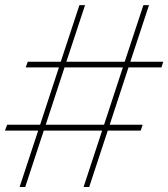

<svg xmlns="http://www.w3.org/2000/svg" viewBox="-34 -748 673 768"><path d="M300.3 0 374.5 -225.6H141.1L66.9 0H44.4L118.7 -225.6H-14.2L-5.4 -249H126.5L201.7 -478.5H68.8L77.1 -501H209L283.7 -727.5H306.2L231.4 -501H464.8L539.6 -727.5H562L487.3 -501H619.1L611.8 -478.5H480L404.8 -249H536.6L528.8 -225.6H397L322.8 0ZM148.9 -249H382.3L457.5 -478.5H224.1Z"/></svg>

Font: Inter Display Thin
Style: Italic
Weight: 100
Italic angle: -9.39999°
Designer: Rasmus Andersson
Foundry: rsms
Version: Version 4.000;git-a52131595